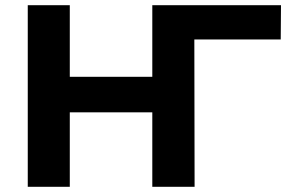

<svg xmlns="http://www.w3.org/2000/svg" viewBox="-20 -720 1118 740"><path d="M567 -287H249V0H87V-700H249V-424H567V-700H729V0H567ZM569 0V-700H1063L1062 -568H729L730 0Z"/></svg>

Font: Montserrat Z
Style: Bold
Weight: 700
Designer: Julieta Ulanovsky
Foundry: Julieta Ulanovsky
Version: Version 8.000